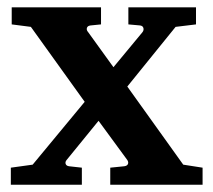

<svg xmlns="http://www.w3.org/2000/svg" viewBox="-20 -508 586 528"><path d="M283.2 0V-46.9L321.8 -50.8Q329.6 -51.8 331.8 -56.9Q334 -62 330.1 -67.9L251 -175.8L163.1 -67.9Q158.7 -62.5 160.6 -57.1Q162.6 -51.8 169.9 -50.8L205.1 -46.9V0H9.8V-46.9L69.8 -55.2L212.9 -228L64.9 -434.1L12.2 -440.9V-487.8H257.8V-440.9L229 -438Q220.7 -437 219 -431.2Q217.3 -425.3 222.2 -419.9L292 -323.2L372.1 -419.9Q376 -425.3 374.3 -431.2Q372.6 -437 365.2 -438L333 -440.9V-487.8H519V-440.9L462.9 -434.1L330.1 -270L483.9 -55.2L537.1 -46.9V0Z"/></svg>

Font: Charis SIL Am
Style: Bold
Weight: 700
Foundry: SIL International
Version: Version 5.000